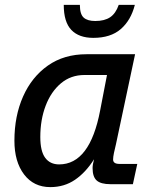

<svg xmlns="http://www.w3.org/2000/svg" viewBox="-20 -754 640 786"><path d="M186 12Q118 12 78.5 -40Q39 -92 39 -178Q39 -279 74.5 -359Q110 -439 176 -485.5Q242 -532 334 -532H533L455 -165Q450 -145 446.5 -128Q443 -111 443 -101Q443 -83 469 -83H542L524 0H432Q393 0 376 -15Q359 -30 359 -66Q359 -80 365 -102Q331 -48 287 -18Q243 12 186 12ZM222 -81Q348 -81 390 -302L418 -447H326Q270 -447 229.5 -413Q189 -379 167 -321.5Q145 -264 145 -193Q145 -135 165 -108Q185 -81 222 -81ZM362 -599Q303 -599 272 -631.5Q241 -664 241 -734H307Q307 -696 322.5 -682Q338 -668 370 -668Q408 -668 431 -683.5Q454 -699 466 -734H532Q516 -671 474.5 -635Q433 -599 362 -599Z"/></svg>

Font: Geist Mono Medium
Style: Italic
Weight: 500
Italic angle: -12°
Monospace: yes
Designer: Basement.studio, Andrés Briganti, Mateo Zaragoza
Foundry: Basement.studio, Vercel, Andrés Briganti, Guido Ferreyra, Mateo Zaragoza
Version: Version 1.500; ttfautohint (v1.8.4.7-5d5b)